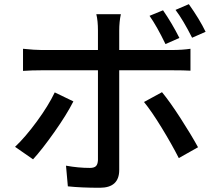

<svg xmlns="http://www.w3.org/2000/svg" viewBox="-20 -847 1040 916"><path d="M960.9 -695.3 896.5 -667Q853.5 -752 817.4 -799.8L880.9 -827.1Q931.6 -755.9 960.9 -695.3ZM835.9 -666 769.5 -636.7Q728.5 -721.7 693.4 -771.5L757.8 -797.9Q799.8 -737.3 835.9 -666ZM241.2 -406.2 330.1 -363.3Q297.9 -299.8 239.3 -216.8Q180.7 -133.8 137.7 -86.9L51.8 -146.5Q100.6 -192.4 155.8 -267.6Q210.9 -342.8 241.2 -406.2ZM800.8 -511.7H548.8V-36.1Q548.8 48.8 456.1 48.8Q366.2 48.8 303.7 42L294.9 -56.6Q353.5 -45.9 409.2 -45.9Q428.7 -45.9 437.5 -54.2Q446.3 -62.5 447.3 -83V-511.7H179.7Q130.9 -511.7 89.8 -508.8V-614.3Q146.5 -608.4 178.7 -608.4H447.3V-701.2Q447.3 -748 439.5 -779.3H556.6Q548.8 -743.2 548.8 -700.2V-608.4H799.8Q849.6 -608.4 888.7 -614.3V-509.8Q859.4 -511.7 800.8 -511.7ZM667 -360.4 752.9 -407.2Q790 -362.3 840.8 -283.7Q891.6 -205.1 924.8 -144.5L833 -92.8Q799.8 -158.2 751.5 -237.3Q703.1 -316.4 667 -360.4Z"/></svg>

Font: Gen Shin Gothic Monospace Medium
Style: Regular
Weight: 500
Designer: [Source Han Sans]
Ryoko NISHIZUKA  (kana & ideographs); Paul D. Hunt (Latin, Greek & Cyrillic); Wenlong ZHANG  (bopomofo
Version: Version 1.002.20150607